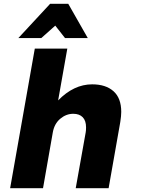

<svg xmlns="http://www.w3.org/2000/svg" viewBox="-20 -984 779 1004"><path d="M614 -399Q614 -471 573.5 -507Q533 -543 462 -543Q366 -543 284 -459L332 -730H162L33 0H205L256 -291Q264 -337 295 -363Q326 -389 363 -389Q395 -389 412.5 -371Q430 -353 430 -318Q430 -301 428 -291L376 0H548L609 -346Q614 -378 614 -399ZM337 -964H242L76 -785H196L269 -850L320 -785H439Z"/></svg>

Font: Geom ExtraBold
Style: Bold Italic
Weight: 800
Italic angle: -10°
Version: Version 1.102